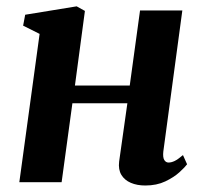

<svg xmlns="http://www.w3.org/2000/svg" viewBox="-20 -575 642 606"><path d="M495.5 -97Q493.5 -78 498.5 -70Q503.5 -62 512 -62Q521 -62 531 -66.8Q541 -71.5 557.5 -85.5L570.5 -56.5Q564 -47.5 546.5 -31.5Q529 -15.5 501.8 -2.5Q474.5 10.5 438.5 10.5Q412.5 10.5 392.8 2Q373 -6.5 363 -23.2Q353 -40 356 -65L382 -249H208.5L174.5 0H41L105 -468L53 -494L59.5 -528.5L222 -555L248 -540.5L216.5 -305H389.5L422 -542H555.5Z"/></svg>

Font: Merriweather 48pt
Style: Bold Italic
Weight: 700
Italic angle: -7.8°
Version: Version 2.101